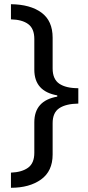

<svg xmlns="http://www.w3.org/2000/svg" viewBox="-20 -734 420 912"><path d="M32 86Q84 84 113.5 62.5Q143 41 143 -8V-153Q143 -256 252 -275V-281Q143 -300 143 -403V-549Q143 -598 114 -619.5Q85 -641 32 -642V-714Q124 -713 177 -674Q230 -635 230 -555V-409Q230 -358 261.5 -336.5Q293 -315 352 -315V-242Q293 -241 261.5 -220Q230 -199 230 -149V0Q230 79 175 118.5Q120 158 32 158Z"/></svg>

Font: Noto Sans Old Persian
Style: Regular
Weight: 400
Designer: Monotype Design Team
Foundry: Monotype Imaging Inc.
Version: Version 2.001; ttfautohint (v1.8.4.7-5d5b)